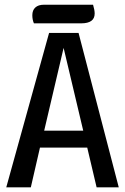

<svg xmlns="http://www.w3.org/2000/svg" viewBox="-20 -801 533 821"><path d="M377.9 -780.8Q384.8 -757.8 384.8 -743.2Q384.8 -701.2 327.1 -701.2H125Q118.2 -716.8 118.2 -735.8Q118.2 -757.3 131.1 -769Q144 -780.8 168 -780.8ZM487.8 0H393.1L353 -169.9H150.9L111.8 0H6.8L189.9 -660.2H315.9ZM335.9 -242.2 252 -596.2 168.9 -242.2Z"/></svg>

Font: Sansita Light
Style: Regular
Weight: 300
Designer: Pablo Cosgaya
Foundry: Omnibus-Type
Version: Version 1.006;hotconv 1.0.109;makeotfexe 2.5.65596